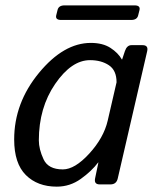

<svg xmlns="http://www.w3.org/2000/svg" viewBox="-20 -679 577 707"><path d="M205.1 -605.5Q183.1 -605.5 187 -622.6L191.9 -642.1Q195.8 -659.2 217.8 -659.2H475.6Q497.6 -659.2 493.7 -642.1L488.8 -622.6Q484.9 -605.5 462.9 -605.5ZM32.2 -165.5Q32.2 -299.8 123.3 -410.4Q214.4 -521 314.5 -521Q358.4 -521 386.7 -502.7Q415 -484.4 428.7 -460H429.7L439.9 -490.7Q447.3 -512.7 463.9 -512.7H504.9Q526.9 -512.7 522 -490.7L413.6 -22Q408.7 0 386.7 0H347.2Q325.7 0 330.1 -22L342.3 -80.6H341.3Q317.4 -48.8 277.6 -20.3Q237.8 8.3 189 8.3Q118.2 8.3 75.2 -34.4Q32.2 -77.1 32.2 -165.5ZM123 -162.1Q123 -129.9 140.4 -92.5Q157.7 -55.2 211.4 -55.2Q255.4 -55.2 308.6 -113.3Q361.8 -171.4 376.5 -234.4L409.2 -376Q409.2 -419.9 381.1 -438.7Q353 -457.5 311.5 -457.5Q243.2 -457.5 183.1 -369.9Q123 -282.2 123 -162.1Z"/></svg>

Font: Istok Web
Style: BoldItalic
Weight: 700
Italic angle: -13°
Designer: Andrey V. Panov
Foundry: Andrey V. Panov
Version: Version 1.0.2g